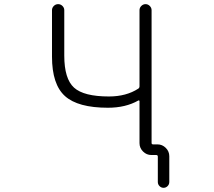

<svg xmlns="http://www.w3.org/2000/svg" viewBox="-20 -774 1040 932"><path d="M292 -503.9Q292 -391.6 339.4 -348.6Q386.7 -305.7 508.8 -305.7Q592.8 -305.7 651.4 -343.8Q657.2 -347.7 657.2 -355.5V-724.6Q657.2 -736.3 666 -745.1Q674.8 -753.9 686.5 -753.9Q698.2 -753.9 707 -745.1Q715.8 -736.3 715.8 -724.6V-80.1Q715.8 -73.2 722.7 -73.2H744.1Q767.6 -73.2 784.7 -56.2Q801.8 -39.1 801.8 -15.6V109.4Q801.8 121.1 793.5 129.4Q785.2 137.7 773.9 137.7Q762.7 137.7 754.4 129.4Q746.1 121.1 746.1 109.4V-13.7Q746.1 -21.5 738.3 -21.5H714.8Q691.4 -21.5 674.3 -38.6Q657.2 -55.7 657.2 -79.1V-283.2Q657.2 -285.2 655.3 -286.1Q653.3 -287.1 651.4 -286.1Q589.8 -251 503.9 -251Q358.4 -251 295.4 -307.6Q232.4 -364.3 232.4 -499V-724.6Q232.4 -736.3 241.2 -745.1Q250 -753.9 262.2 -753.9Q274.4 -753.9 283.2 -745.1Q292 -736.3 292 -724.6Z"/></svg>

Font: Rounded-X Mgen+ 1mn light
Style: Regular
Weight: 200
Designer: [Source Han Sans]
Ryoko NISHIZUKA  (kana & ideographs); Paul D. Hunt (Latin, Greek & Cyrillic); Wenlong ZHANG  (bopomofo
Version: Version 1.059.20150602